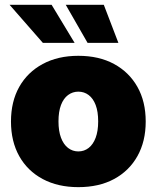

<svg xmlns="http://www.w3.org/2000/svg" viewBox="-20 -772 655 803"><path d="M307.6 10.7Q222.2 10.7 158.7 -23.2Q95.2 -57.1 60.5 -118.9Q25.9 -180.7 25.9 -263.7Q25.9 -347.2 60.5 -408.7Q95.2 -470.2 158.7 -504.4Q222.2 -538.6 307.6 -538.6Q394 -538.6 457 -504.4Q520 -470.2 554.7 -408.7Q589.4 -347.2 589.4 -263.7Q589.4 -180.7 554.7 -118.9Q520 -57.1 457 -23.2Q394 10.7 307.6 10.7ZM307.6 -138.7Q332 -138.7 350.8 -153.3Q369.6 -168 380.1 -196Q390.6 -224.1 390.6 -264.2Q390.6 -305.2 380.1 -332.8Q369.6 -360.4 350.8 -374.5Q332 -388.7 307.6 -388.7Q283.7 -388.7 264.6 -374.5Q245.6 -360.4 235.1 -332.8Q224.6 -305.2 224.6 -264.2Q224.6 -224.1 235.1 -196Q245.6 -168 264.6 -153.3Q283.7 -138.7 307.6 -138.7ZM346.2 -592.8 254.9 -752H414.1L475.1 -592.8ZM159.2 -592.8 20 -752H195.8L292 -592.8Z"/></svg>

Font: Inter 24pt Black
Style: Regular
Weight: 900
Designer: Rasmus Andersson
Foundry: rsms
Version: Version 4.001;git-66647c0bb